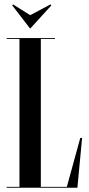

<svg xmlns="http://www.w3.org/2000/svg" viewBox="-20 -878 417 898"><path d="M216.5 -857.5 121 -807 41 -857.5 37.5 -852.5 121 -744 220 -852.5ZM292.6 -4H171V-696H237V-700H11V-696H71V-4H11V0H342L364 -233H355.5Z"/></svg>

Font: Picaflor 96 pt
Style: Regular
Weight: 400
Designer: Ariel Martín Pérez
Foundry: Tunera Type Foundry
Version: Version 1.000;hotconv 1.0.109;makeotfexe 2.5.65596